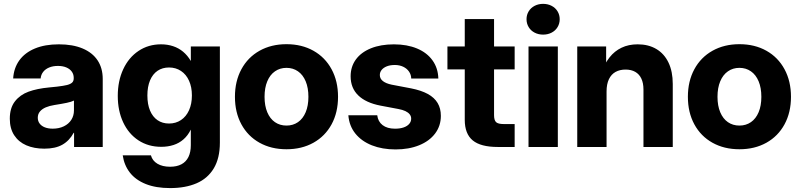

<svg xmlns="http://www.w3.org/2000/svg" viewBox="-20 -754 4105 985"><path d="M30.3 -144.9Q30.3 -200.1 56.6 -233.9Q83 -267.8 126.6 -283.7Q170.2 -299.6 231.2 -305.3Q255.4 -307.6 272.5 -309.5Q306.3 -313.5 323.9 -317.9Q341.5 -322.4 349.9 -330.2Q358.2 -338 358.2 -351.8V-354.9Q358.2 -372.9 348.3 -386.6Q338.5 -400.3 320.2 -408.1Q302 -415.8 277.3 -415.8Q251.9 -415.8 232.4 -407.8Q212.9 -399.8 201.5 -385.2Q190.1 -370.6 188.5 -351.4H47.5Q50.9 -405.3 79.4 -444.7Q108 -484.1 159.4 -505.3Q210.8 -526.6 282 -526.6Q353.3 -526.6 403.8 -505.3Q454.3 -484.1 480.7 -444.3Q507 -404.5 507 -349V0H360V-72.7H358Q336 -32.1 300 -11.7Q264.1 8.7 207.6 8.7Q155.1 8.7 115.1 -8.5Q75.2 -25.8 52.7 -60.4Q30.3 -94.9 30.3 -144.9ZM359.4 -187.7V-238.1Q347.3 -231.7 322.6 -226.5Q297.9 -221.3 259 -215.2Q233.7 -211.2 214.8 -203.2Q195.9 -195.1 184.9 -182Q173.8 -168.8 173.8 -150Q173.8 -132.8 183.3 -120.2Q192.7 -107.5 210 -100.7Q227.3 -93.9 250.4 -93.9Q282.6 -93.9 307.5 -106Q332.3 -118 345.8 -139.2Q359.4 -160.4 359.4 -187.7Z M609.6 43H754.3Q761.8 70.6 787.6 86Q813.5 101.4 852.7 101.4Q887.1 101.4 910.8 88.8Q934.5 76.2 946.7 51.5Q958.9 26.8 958.9 -9.4V-88.4H958.4Q943.8 -58.6 921.4 -39.1Q899.1 -19.5 870.3 -10.2Q841.4 -0.8 807.2 -0.8Q740.8 -0.8 690.2 -34Q639.6 -67.3 611.9 -126.6Q584.2 -185.9 584.2 -261.9Q584.2 -338.7 612.2 -398.8Q640.1 -458.9 690.6 -492.7Q741.1 -526.6 806.1 -526.6Q839.4 -526.6 868.1 -517Q896.8 -507.5 919.4 -488.6Q942.1 -469.6 958.5 -441.8H959V-515.6H1108V-22.3Q1108 57.8 1076.6 109.9Q1045.2 161.9 988.2 186.4Q931.2 210.9 852.7 210.9Q779.8 210.9 727.8 190.1Q675.8 169.2 646.4 131.6Q617.1 93.9 609.6 43ZM964.5 -264.3Q964.5 -307.4 949.8 -339.8Q935.2 -372.3 908.5 -390Q881.9 -407.8 847.2 -407.8Q813.4 -407.8 788.3 -390.9Q763.3 -373.9 749.7 -341.6Q736.1 -309.3 736.1 -264.3Q736.1 -218.9 749.7 -186.7Q763.3 -154.5 788.2 -137.4Q813.2 -120.3 847.2 -120.3Q881.9 -120.3 908.5 -138.1Q935.2 -155.9 949.8 -188.5Q964.5 -221.1 964.5 -264.3Z M1185.3 -257.4Q1185.3 -337.5 1218.4 -398.7Q1251.5 -460 1311.6 -493.7Q1371.8 -527.3 1449.7 -527.3Q1527.9 -527.3 1587.9 -493.7Q1647.9 -460 1681.1 -398.7Q1714.2 -337.5 1714.2 -257.4Q1714.2 -177.2 1681.1 -116.2Q1647.9 -55.2 1587.9 -21.7Q1527.9 11.7 1449.7 11.7Q1371.5 11.7 1311.5 -21.7Q1251.5 -55.2 1218.4 -116.2Q1185.3 -177.2 1185.3 -257.4ZM1562.2 -257.4Q1562.2 -303.4 1548.2 -336.9Q1534.2 -370.4 1508.7 -388.1Q1483.2 -405.9 1449.7 -405.9Q1416.2 -405.9 1390.7 -388.1Q1365.2 -370.4 1351.2 -337Q1337.2 -303.6 1337.2 -257.4Q1337.2 -211.4 1351.2 -178.1Q1365.2 -144.8 1390.6 -127.3Q1416 -109.8 1449.7 -109.8Q1483.4 -109.8 1508.8 -127.4Q1534.2 -145 1548.2 -178.3Q1562.2 -211.6 1562.2 -257.4Z M1767.1 -162.8H1915.3Q1919.1 -130.2 1942.9 -112Q1966.6 -93.8 2006.7 -93.8Q2032.2 -93.8 2050.9 -100.3Q2069.5 -106.8 2079.4 -118.5Q2089.4 -130.1 2089.4 -145.4Q2089.4 -158 2081.7 -167.6Q2074.1 -177.2 2059.6 -184.1Q2045 -190.9 2023.7 -194.8L1932.5 -212Q1857 -226.5 1817.9 -264.6Q1778.8 -302.6 1778.8 -362.6Q1778.8 -411.9 1805.7 -448.9Q1832.6 -485.8 1882.9 -506.2Q1933.1 -526.5 2000.7 -526.5Q2068.5 -526.5 2119.5 -505.2Q2170.5 -483.9 2198.9 -444.2Q2227.3 -404.6 2228.8 -351.1H2089.7Q2089.3 -370.8 2078.4 -386.7Q2067.5 -402.6 2048.5 -411.6Q2029.6 -420.6 2005.4 -420.6Q1981.9 -420.6 1964.6 -413.8Q1947.2 -406.9 1937.9 -395.3Q1928.6 -383.7 1928.6 -369Q1928.6 -350.4 1944.4 -338Q1960.2 -325.7 1989.4 -319.6L2088.8 -300.7Q2141 -290.4 2174.8 -271.9Q2208.6 -253.3 2225.1 -225.5Q2241.7 -197.7 2241.7 -159.7Q2241.7 -108.4 2212.4 -69.3Q2183.1 -30.2 2130.4 -8.8Q2077.6 12.6 2009.3 12.6Q1941.2 12.6 1887.9 -8.4Q1834.7 -29.5 1803 -68.9Q1771.4 -108.4 1767.1 -162.8Z M2514.6 -656.2V-163.1Q2514.6 -136.9 2525.2 -127.2Q2535.7 -117.6 2564.3 -117.6H2620.3V0H2533.6Q2446.1 0 2405.2 -33.7Q2364.3 -67.5 2364.3 -139.1V-656.2ZM2620.3 -398H2275.4V-515.6H2620.3Z M2691.4 -515.6H2841.8V0H2691.4ZM2681.2 -655.4Q2681.2 -677.7 2692.2 -695.8Q2703.1 -713.8 2722.6 -724Q2742.1 -734.2 2766.3 -734.2Q2790.5 -734.2 2810 -724Q2829.5 -713.8 2840.4 -695.8Q2851.4 -677.7 2851.4 -655.4Q2851.4 -633.1 2840.4 -614.9Q2829.5 -596.8 2810 -586.6Q2790.5 -576.4 2766.3 -576.4Q2742.1 -576.4 2722.6 -586.6Q2703.1 -596.8 2692.2 -614.9Q2681.2 -633.1 2681.2 -655.4Z M3091.8 0H2941.4V-515.6H3089.6V-380.4H3064.9Q3081.5 -427.1 3107 -459.5Q3132.5 -491.9 3168.6 -509.2Q3204.6 -526.6 3251.4 -526.6Q3306.6 -526.6 3347.1 -502.6Q3387.6 -478.7 3409.5 -433Q3431.4 -387.3 3431.4 -323.2V0H3281.1V-294.5Q3281.1 -327.8 3270.3 -350.7Q3259.6 -373.5 3239 -385.3Q3218.4 -397.1 3189.2 -397.1Q3159.8 -397.1 3137.9 -385Q3116 -372.9 3103.9 -347.7Q3091.8 -322.5 3091.8 -284.8Z M3509 -257.4Q3509 -337.5 3542.1 -398.7Q3575.2 -460 3635.4 -493.7Q3695.5 -527.3 3773.4 -527.3Q3851.7 -527.3 3911.7 -493.7Q3971.7 -460 4004.8 -398.7Q4037.9 -337.5 4037.9 -257.4Q4037.9 -177.2 4004.8 -116.2Q3971.7 -55.2 3911.7 -21.7Q3851.7 11.7 3773.4 11.7Q3695.2 11.7 3635.2 -21.7Q3575.2 -55.2 3542.1 -116.2Q3509 -177.2 3509 -257.4ZM3885.9 -257.4Q3885.9 -303.4 3871.9 -336.9Q3857.9 -370.4 3832.4 -388.1Q3806.9 -405.9 3773.4 -405.9Q3739.9 -405.9 3714.5 -388.1Q3689 -370.4 3675 -337Q3660.9 -303.6 3660.9 -257.4Q3660.9 -211.4 3675 -178.1Q3689 -144.8 3714.4 -127.3Q3739.7 -109.8 3773.4 -109.8Q3807.1 -109.8 3832.5 -127.4Q3857.9 -145 3871.9 -178.3Q3885.9 -211.6 3885.9 -257.4Z"/></svg>

Font: Intratopia Thin
Style: Regular
Weight: 100
Designer: Rasmus Andersson
Foundry: rsms
Version: Version 3.000;Glyphs 3.2.3 (3260)